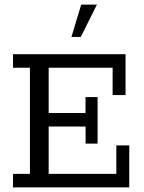

<svg xmlns="http://www.w3.org/2000/svg" viewBox="-20 -820 630 840"><path d="M36.9 0V-59.3H110.9V-523.7H36.9V-583H529.2V-404H472.7V-523.7H192.9V-325.7H354.1V-395.4H407V-191.7H354.5V-266.4H192.9V-59.3H488.9V-184H545.5V0ZM292.6 -658.5 335.3 -799.8H403.9L333.6 -658.5Z"/></svg>

Font: Rokkitt SemiBold
Style: Regular
Weight: 600
Designer: Vernon Adams
Foundry: Vernon Adams
Version: Version 3.103